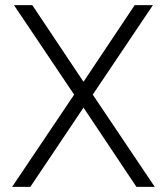

<svg xmlns="http://www.w3.org/2000/svg" viewBox="-20 -731 652 751"><path d="M106.4 -710.9 306.6 -411.1 506.8 -710.9H578.1L342.8 -360.8L585.4 0H513.7L306.6 -310.1L98.6 0H27.3L270 -360.8L34.7 -710.9Z"/></svg>

Font: Vazirmatn UI ExtraLight
Style: Regular
Weight: 200
Designer: Saber Rastikerdar
Foundry: Saber Rastikerdar
Version: Version 33.003